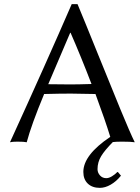

<svg xmlns="http://www.w3.org/2000/svg" viewBox="-20 -678 669 919"><path d="M190.9 -228V-227.1Q129.9 -80.1 107.9 2.9Q95.7 0 63 0Q40 0 27.8 2.9Q202.1 -378.9 323.2 -658.2H351.1Q384.8 -577.6 447.5 -422.1Q510.3 -266.6 556.6 -154.1Q603 -41.5 625 2.9Q607.9 0 564.9 0Q535.2 0 520 2Q481.4 41 464.1 69.6Q446.8 98.1 446.8 131.8Q446.8 148.4 458.5 161.6Q470.2 174.8 488.8 174.8Q501 174.8 515.6 166Q530.3 157.2 542 145L544.9 146L559.1 163.1L557.1 165Q536.6 190.4 510 205.8Q483.4 221.2 458 221.2Q421.4 221.2 400.1 200.7Q378.9 180.2 378.9 145Q378.9 63.5 507.8 -22.9Q484.4 -99.6 437 -228Q360.8 -230 318.8 -230Q267.1 -230 190.9 -228ZM315.9 -273.9Q353.5 -273.9 418 -275.9Q368.2 -405.8 317.9 -521H315.9L210.9 -274.9Q227.5 -274.9 264.6 -274.4Q301.8 -273.9 315.9 -273.9Z"/></svg>

Font: Linear Smooth
Style: Regular
Weight: 400
Designer: Philipp H. Poll, Flanker
Foundry: Philipp H. Poll, reworked by Flanker
Version: Version 1.061 | FøM Fix